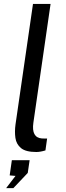

<svg xmlns="http://www.w3.org/2000/svg" viewBox="-20 -763 336 972"><path d="M164 6.5Q110.5 6.5 86.5 -13.2Q62.5 -33 58 -64.8Q53.5 -96.5 58.5 -133L147 -743H236L149 -142Q138 -66 192.5 -62L218.5 -61.5L210 -1.5Q183.5 6.5 164 6.5ZM11 189.5 58.5 127.5 29 125 40 48H130L120.5 112.5L47.5 189.5Z"/></svg>

Font: Public Sans
Style: Italic
Weight: 400
Italic angle: -8°
Designer: The Public Sans project authors (U.S. Web Design System). Libre Franklin designed by Pablo Impallari and Rodrigo Fuenzal
Version: Version 1.008; ttfautohint (v1.8.1) -l 8 -r 50 -G 200 -x 14 